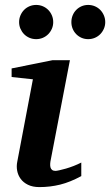

<svg xmlns="http://www.w3.org/2000/svg" viewBox="-20 -743 445 775"><path d="M308.1 -32.2Q263.2 -7.8 222.7 2.2Q182.1 12.2 139.2 12.2Q111.8 12.2 93 2.9Q74.2 -6.3 63.5 -21Q52.7 -35.6 49.3 -54Q45.9 -72.3 49.8 -90.8L112.8 -422.9L26.9 -432.1V-466.8L191.9 -500H262.2L185.1 -99.1Q183.1 -90.3 182.6 -82Q182.1 -73.7 183.8 -67.4Q185.5 -61 190.4 -57.1Q195.3 -53.2 204.1 -53.2Q208 -53.2 219.5 -55.7Q231 -58.1 246.1 -62.5Q261.2 -66.9 277.6 -73.2Q293.9 -79.6 308.1 -86.9ZM194.8 -653.8Q194.8 -639.6 189.5 -627.2Q184.1 -614.7 174.8 -605.2Q165.5 -595.7 152.8 -590.3Q140.1 -585 126 -585Q111.8 -585 99.1 -590.3Q86.4 -595.7 77.1 -605.2Q67.9 -614.7 62.5 -627.2Q57.1 -639.6 57.1 -653.8Q57.1 -668 62.5 -680.7Q67.9 -693.4 77.1 -702.9Q86.4 -712.4 99.1 -717.8Q111.8 -723.1 126 -723.1Q140.1 -723.1 152.8 -717.8Q165.5 -712.4 174.8 -702.9Q184.1 -693.4 189.5 -680.7Q194.8 -668 194.8 -653.8ZM404.8 -653.8Q404.8 -639.6 399.4 -627.2Q394 -614.7 384.8 -605.2Q375.5 -595.7 362.8 -590.3Q350.1 -585 335.9 -585Q321.8 -585 309.3 -590.3Q296.9 -595.7 287.6 -605.2Q278.3 -614.7 273.2 -627.2Q268.1 -639.6 268.1 -653.8Q268.1 -668 273.2 -680.7Q278.3 -693.4 287.6 -702.9Q296.9 -712.4 309.3 -717.8Q321.8 -723.1 335.9 -723.1Q350.1 -723.1 362.8 -717.8Q375.5 -712.4 384.8 -702.9Q394 -693.4 399.4 -680.7Q404.8 -668 404.8 -653.8Z"/></svg>

Font: Charis SIL CyrE
Style: Bold Italic
Weight: 700
Italic angle: -11°
Foundry: SIL International
Version: Version 5.000